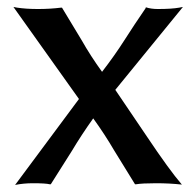

<svg xmlns="http://www.w3.org/2000/svg" viewBox="-20 -520 562 552"><path d="M18.6 -500 29.3 -498Q54.7 -494.1 89.4 -494.1Q124 -494.1 155.3 -498H158.2L214.8 -404.3Q240.2 -359.4 273.4 -313.5Q309.6 -360.4 337.9 -404.8Q366.2 -449.2 398.4 -496.1L399.4 -499Q414.1 -494.1 433.6 -494.1Q473.6 -494.1 495.1 -498L505.9 -500L311.5 -261.7Q357.4 -194.3 401.4 -128.9Q466.8 -31.2 502.9 10.7Q467.8 6.8 428.7 6.8Q388.7 6.8 371.1 9.8H368.2L308.6 -86.9Q281.2 -133.8 248 -179.7Q213.9 -131.8 186.5 -85.9L126 9.8H123Q111.3 6.8 74.2 6.8Q47.9 6.8 23.4 11.7L207 -235.4Z"/></svg>

Font: GenEi LateGo v2
Style: Medium
Weight: 500
Designer: o_tamon (Modified)
Foundry: o_tamon / Adobe Systems Incorporated / FONT 910 / Philipp H. Poll
Version: Version 2.1;Original Version 1.004